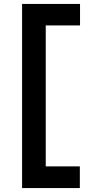

<svg xmlns="http://www.w3.org/2000/svg" viewBox="-20 -795 460 974"><path d="M92 159V-775H386V-666H212V49H385V159Z"/></svg>

Font: Inclusive Sans SemiBold
Style: Regular
Weight: 600
Designer: Olivia King
Foundry: Olivia King
Version: Version 2.004